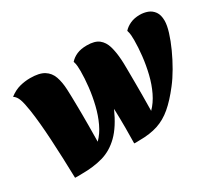

<svg xmlns="http://www.w3.org/2000/svg" viewBox="-107 -741 1094 974"><g transform="rotate(-30 440.5 -253.5)"><path d="M130 22Q120 22 110 22.5Q100 23 89 22Q86 -100 80 -205.5Q74 -311 63 -385Q56 -432 47.5 -456Q39 -480 22 -491Q52 -514 82.5 -522Q113 -530 144 -530Q197 -530 225 -512.5Q253 -495 264.5 -462.5Q276 -430 278 -385Q279 -370 279.5 -341.5Q280 -313 280.5 -284.5Q281 -256 281 -239Q281 -213 281 -174Q281 -135 280 -79Q309 -108 329 -150.5Q349 -193 361 -242.5Q373 -292 378.5 -341.5Q384 -391 384 -433Q384 -447 383 -461.5Q382 -476 377 -491Q393 -509 417 -519.5Q441 -530 476 -530Q522 -530 545.5 -511.5Q569 -493 579 -459Q589 -425 592 -378Q593 -367 593 -355Q593 -343 593.5 -317.5Q594 -292 594 -239Q594 -208 594 -169.5Q594 -131 593 -79Q622 -108 642.5 -150.5Q663 -193 675 -242.5Q687 -292 692.5 -341.5Q698 -391 698 -433Q698 -447 697 -461.5Q696 -476 691 -491Q706 -508 730 -519Q754 -530 786 -530Q810 -530 831.5 -522Q853 -514 867 -494.5Q881 -475 881 -441Q881 -415 869 -376Q857 -337 837 -293Q817 -249 793 -207.5Q769 -166 744 -134Q700 -77 660 -43Q620 -9 574.5 6Q529 21 467 21Q460 21 452 21.5Q444 22 436 21Q437 -18 437 -70.5Q437 -123 435 -182Q397 -97 352 -53Q307 -9 252.5 6.5Q198 22 130 22Z"/></g></svg>

Font: Sansita Swashed Black
Style: Regular
Weight: 900
Designer: Pablo Cosgaya
Foundry: Omnibus-Type
Version: Version 1.003; ttfautohint (v1.8.3)